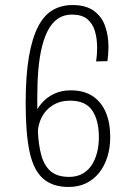

<svg xmlns="http://www.w3.org/2000/svg" viewBox="-20 -733 541 763"><path d="M252 10Q189 10 151 -23.5Q113 -57 97.5 -130Q82 -203 82 -321Q82 -433 95 -508Q108 -583 132 -628.5Q156 -674 190.5 -693.5Q225 -713 268 -713Q320 -713 351.5 -691Q383 -669 397 -631.5Q411 -594 411 -546Q411 -532 410 -518.5Q409 -505 407 -490L362 -489Q364 -502 365 -515.5Q366 -529 366 -542Q366 -580 357 -610Q348 -640 326.5 -657.5Q305 -675 266 -675Q235 -675 212.5 -660.5Q190 -646 174 -618.5Q158 -591 147.5 -550Q137 -509 132.5 -456.5Q128 -404 128 -340Q128 -270 130.5 -213Q133 -156 144.5 -115Q156 -74 182 -52Q208 -30 255 -30Q284 -30 306.5 -42Q329 -54 343.5 -75.5Q358 -97 365.5 -126Q373 -155 373 -187Q373 -255 346.5 -294Q320 -333 259 -333Q220 -333 191 -315.5Q162 -298 146.5 -268.5Q131 -239 130 -203L112 -263Q123 -296 144 -321Q165 -346 194.5 -360Q224 -374 261 -374Q313 -374 347.5 -351.5Q382 -329 400 -287.5Q418 -246 418 -188Q418 -145 406.5 -109Q395 -73 374 -46.5Q353 -20 322.5 -5Q292 10 252 10Z"/></svg>

Font: Truculenta ExtraLight
Style: Regular
Weight: 250
Version: Version 1.002